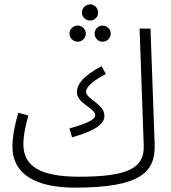

<svg xmlns="http://www.w3.org/2000/svg" viewBox="-20 -838 783 879"><path d="M393 -744C413 -744 429 -760 429 -780C429 -801 413 -818 393 -818C372 -818 355 -801 355 -780C355 -760 372 -744 393 -744ZM336 -647C356 -647 373 -664 373 -684C373 -704 356 -721 336 -721C315 -721 298 -704 298 -684C298 -664 315 -647 336 -647ZM450 -647C470 -647 487 -664 487 -684C487 -704 470 -721 450 -721C429 -721 413 -704 413 -684C413 -664 429 -647 450 -647ZM323 21C626 21 693 -51 688 -179L669 -707H619L638 -172C642 -67 563 -29 342 -29C162 -29 87 -78 87 -178C87 -221 100 -275 110 -309L64 -322C50 -276 37 -217 37 -168C37 -33 155 21 323 21ZM310 -209C427 -243 458 -274 458 -308C458 -363 374 -384 374 -418C374 -441 409 -471 465 -499L445 -535C355 -488 332 -447 332 -417C332 -362 416 -345 416 -310C416 -294 389 -275 298 -250Z"/></svg>

Font: Noto Sans Arabic UI Cn Lt
Style: Regular
Weight: 300
Width: 3
Designer: Monotype Design Team, Nadine Chahine and Nizar Qandah
Foundry: Monotype Imaging Inc.
Version: Version 2.010